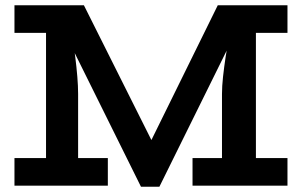

<svg xmlns="http://www.w3.org/2000/svg" viewBox="-20 -706 1148 730"><path d="M516 4 174 -686H299L597 -91L567 4ZM35 0V-105H390V0ZM155 -59V-686H234Q238 -667 243.5 -636Q249 -605 255 -567.5Q261 -530 266 -490.5Q271 -451 274 -414.5Q277 -378 277 -349V-59ZM35 -581V-686H276V-581ZM712 0V-105H1073V0ZM539 4 515 -91 808 -686H927L586 4ZM824 -59V-349Q824 -378 828 -414.5Q832 -451 838 -490.5Q844 -530 851.5 -567.5Q859 -605 866 -636Q873 -667 878 -686H953V-59ZM826 -581V-686H1073V-581Z"/></svg>

Font: BioRhyme ExtraBold
Style: Bold
Weight: 700
Version: Version 1.600;gftools[0.9.33]